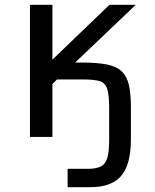

<svg xmlns="http://www.w3.org/2000/svg" viewBox="-20 -567 640 795"><path d="M260 132H344Q380 132 399 121.5Q418 111 425 84.5Q432 58 432 10V-119Q432 -175 423.5 -200Q415 -225 391.5 -231.5Q368 -238 324 -238H216L197 -219V0H104V-547H197V-320L433 -547H542L291 -308H319Q382 -308 422.5 -300Q463 -292 484.5 -271Q506 -250 514 -214Q522 -178 522 -122V10Q522 114 482 161Q442 208 354 208H260Z"/></svg>

Font: PlemolJP35 Console
Style: Regular
Weight: 400
Version: v2.0.3; ttfautohint (v1.8.4.7-5d5b-dirty) -l 6 -r 45 -G 200 